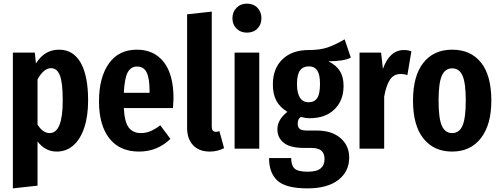

<svg xmlns="http://www.w3.org/2000/svg" viewBox="-20 -820 2760 1059"><path d="M466 -266Q466 -180 445 -116.5Q424 -53 385 -18.5Q346 16 293 16Q229 16 187 -40V204L51 219V-530H172L178 -470Q203 -509 234.5 -527.5Q266 -546 306 -546Q384 -546 425 -474Q466 -402 466 -266ZM326 -265Q326 -366 310 -405Q294 -444 262 -444Q221 -444 187 -382V-133Q216 -86 254 -86Q326 -86 326 -265Z M934 -224H663Q667 -146 690.5 -116Q714 -86 756 -86Q785 -86 810 -96.5Q835 -107 864 -129L920 -54Q848 16 747 16Q640 16 583 -57Q526 -130 526 -261Q526 -392 580 -469Q634 -546 735 -546Q830 -546 883.5 -477.5Q937 -409 937 -277Q937 -266 934 -224ZM805 -316Q805 -388 789 -420.5Q773 -453 736 -453Q702 -453 684.5 -421Q667 -389 663 -308H805Z M1012 -114V-741L1148 -756V-120Q1148 -93 1171 -93Q1182 -93 1190 -97L1216 -3Q1180 16 1137 16Q1078 16 1045 -19Q1012 -54 1012 -114Z M1422 -719Q1422 -685 1400 -662.5Q1378 -640 1342 -640Q1307 -640 1284.5 -662.5Q1262 -685 1262 -719Q1262 -754 1284.5 -777Q1307 -800 1342 -800Q1378 -800 1400 -777Q1422 -754 1422 -719ZM1410 0H1274V-530H1410Z M1915 -502Q1876 -482 1791 -482Q1834 -461 1854.5 -428.5Q1875 -396 1875 -346Q1875 -266 1825 -217Q1775 -168 1688 -168Q1665 -168 1639 -175Q1622 -163 1622 -138Q1622 -119 1632.5 -109.5Q1643 -100 1673 -100H1727Q1810 -100 1858 -58.5Q1906 -17 1906 49Q1906 126 1846 172.5Q1786 219 1676 219Q1557 219 1510.5 176.5Q1464 134 1464 52H1586Q1586 92 1604.5 109.5Q1623 127 1677 127Q1727 127 1748.5 109Q1770 91 1770 58Q1770 26 1752.5 11Q1735 -4 1698 -4H1658Q1581 -4 1545.5 -32Q1510 -60 1510 -107Q1510 -160 1565 -203Q1523 -229 1504 -265Q1485 -301 1485 -354Q1485 -442 1538 -493Q1591 -544 1682 -544Q1747 -544 1789 -559Q1831 -574 1881 -603ZM1618 -356Q1618 -307 1634.5 -281.5Q1651 -256 1682 -256Q1714 -256 1729.5 -279Q1745 -302 1745 -358Q1745 -408 1730 -431Q1715 -454 1683 -454Q1651 -454 1634.5 -431Q1618 -408 1618 -356Z M2249 -537 2227 -406Q2209 -412 2190 -412Q2152 -412 2131 -380.5Q2110 -349 2099 -287V0H1963V-530H2082L2092 -440Q2129 -544 2208 -544Q2231 -544 2249 -537Z M2690 -265Q2690 -132 2632.5 -58Q2575 16 2474 16Q2373 16 2315.5 -56Q2258 -128 2258 -265Q2258 -401 2315 -473.5Q2372 -546 2474 -546Q2576 -546 2633 -475Q2690 -404 2690 -265ZM2399 -265Q2399 -167 2417 -126.5Q2435 -86 2474 -86Q2513 -86 2531 -127Q2549 -168 2549 -265Q2549 -363 2531 -403Q2513 -443 2474 -443Q2435 -443 2417 -402.5Q2399 -362 2399 -265Z"/></svg>

Font: Fira Sans Compressed SemiBold
Style: Regular
Weight: 600
Width: 1
Designer: bBox Type GmbH & Carrois Corporate GbR & Edenspiekermann AG
Foundry: bBox Type GmbH & Carrois Corporate GbR & Edenspiekermann AG
Version: Version 4.301